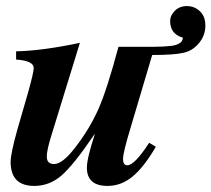

<svg xmlns="http://www.w3.org/2000/svg" viewBox="-20 -603 696 632"><path d="M370 -449H488Q516 -449 544 -452Q581 -457 582 -479Q540 -491 540 -534Q540 -552 555.5 -567.5Q571 -583 595 -583Q620 -583 638 -566Q656 -549 656 -519Q656 -486 634.5 -460.5Q613 -435 583 -429Q553 -422 481 -422L410 -183Q385 -101 385 -80Q385 -59 399 -59Q423 -59 471 -133L493 -120Q454 -53 416.5 -22Q379 9 334 9Q266 9 266 -51Q266 -82 292 -161H291Q221 -58 181.5 -24.5Q142 9 93 9Q15 9 15 -70Q15 -97 37 -176L74 -304Q91 -366 91 -379Q91 -403 33 -407V-434Q120 -436 243 -462L150 -160Q134 -109 134 -88Q134 -63 158 -63Q186 -63 228 -118Q275 -179 303.5 -243Q332 -307 370 -449Z"/></svg>

Font: STIX MathJax Latin
Style: Bold Italic
Weight: 700
Italic angle: -16.33°
Designer: MicroPress Inc., with final additions and corrections provided by Coen Hoffman, Elsevier (retired)
Version: Version 1.1.1